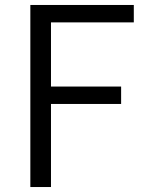

<svg xmlns="http://www.w3.org/2000/svg" viewBox="-20 -752 586 772"><path d="M102 0H185V-334H467V-404H185V-662H518V-732H102Z"/></svg>

Font: Source Han Sans JP Normal
Style: Regular
Weight: 350
Designer: Ryoko NISHIZUKA 西塚涼子 (kana, bopomofo & ideographs); Paul D. Hunt (Latin, Greek & Cyrillic); Sandoll Communications 산돌커뮤니
Foundry: Adobe
Version: Version 2.002;hotconv 1.0.116;makeotfexe 2.5.65601